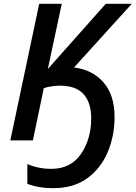

<svg xmlns="http://www.w3.org/2000/svg" viewBox="-20 -734 709 1004"><path d="M258 250Q364 250 435 199Q506 148 542.5 63Q579 -22 579 -122Q579 -238 520.5 -304Q462 -370 367 -381L669 -714H533L230 -373L303 -714H185L34 0H152L209 -273Q230 -280 252.5 -283Q275 -286 294 -286Q378 -286 417.5 -241Q457 -196 457 -116Q457 -7 403.5 71Q350 149 248 149Q182 149 123 124V227Q181 250 258 250Z"/></svg>

Font: Noto Sans UI Medium
Style: Italic
Weight: 500
Italic angle: -12°
Designer: Monotype Design Team
Foundry: Monotype Imaging Inc.
Version: Version 1.901